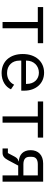

<svg xmlns="http://www.w3.org/2000/svg" viewBox="910 -1478 580 2441"><g transform="rotate(90 1200.5 -258.0)"><path d="M259.9 0H339.8V-448.2H529.8V-516H70V-448.2H259.9Z M909.1 12.1C1011 12.1 1085.2 -38 1116.1 -106.9L1057.2 -147C1030.2 -90.9 978 -57.2 909.1 -57.2C812.1 -57.2 751.1 -122.9 751.1 -214.1V-237.9H1133.2V-275.9C1133.2 -421.9 1043 -528.1 904.1 -528.1C764.2 -528.1 667.3 -421.9 667.3 -257.1C667.3 -94.1 761 12.1 909.1 12.1ZM751.1 -297.9V-305C751.1 -394.9 816.1 -462 904.1 -462C989 -462 1047.2 -399.9 1047.2 -308.9V-297.9Z M1460.2 0H1540.1V-448.2H1730.1V-516H1270.2V-448.2H1460.2Z M1868.3 0H1923.3C1965.6 0 1990.4 -22 2014.6 -66.1L2085.6 -198.9H2210.6V0H2290.5V-516H2058.6C1953.5 -516 1889.6 -454.9 1889.6 -356.9C1889.6 -261 1948.5 -210.9 2031.2 -207V-203.1C2005.3 -198.9 1987.6 -182.9 1971.6 -153.1L1926.5 -67.8H1868.3ZM1974.4 -340.9V-372.2C1974.4 -425.1 2010.3 -448.2 2070.3 -448.2H2210.6V-264.9H2070.3C2010.3 -264.9 1974.4 -288 1974.4 -340.9Z"/></g></svg>

Font: Margiela Mono
Style: Regular
Weight: 400
Designer: Mike Abbink, Paul van der Laan, Pieter van Rosmalen
Foundry: Bold Monday
Version: Version 2.003 2021